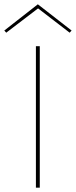

<svg xmlns="http://www.w3.org/2000/svg" viewBox="-33 -873 353 893"><path d="M143 -853 300 -731 291 -721 144 -834 -4 -721 -13 -731ZM134 0V-658H152V0Z"/></svg>

Font: EauTestSC Thin
Style: Regular
Weight: 250
Designer: Christian Thalmann (Catharsis Fonts)
Version: Version 0.001;PS 000.001;hotconv 1.0.88;makeotf.lib2.5.64775